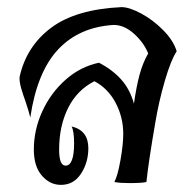

<svg xmlns="http://www.w3.org/2000/svg" viewBox="-20 -511 540 539"><path d="M476 -367Q460 -343 443 -285Q426 -227 416 -167Q397 -57 391 0Q378 3 342 3Q318 3 301 0Q310 -16 318 -60.5Q326 -105 326 -135Q326 -182 304.5 -222.5Q283 -263 245 -283Q196 -258 171 -207.5Q146 -157 146 -91Q146 -46 164 -46Q188 -46 188 -109Q188 -143 181 -156Q228 -145 228 -95Q228 -55 207.5 -23.5Q187 8 151 8Q120 8 97.5 -18Q75 -44 75 -91Q75 -147 99 -199Q123 -251 164.5 -287.5Q206 -324 258 -335Q296 -315 320.5 -287.5Q345 -260 356 -220Q363 -269 372 -302Q381 -335 396 -361Q384 -391 356.5 -416Q329 -441 299 -441Q202 -435 143 -372Q84 -309 65 -181Q62 -195 52 -225Q45 -244 39.5 -263Q34 -282 35 -295Q54 -381 123.5 -433Q193 -485 321 -491Q343 -491 376.5 -473Q410 -455 438.5 -426Q467 -397 476 -367Z"/></svg>

Font: Charmonman
Style: Bold
Weight: 700
Designer: Ekaluck Peanpanawate
Foundry: Cadson Demak Co.,Ltd.
Version: Version 1.000; ttfautohint (v1.6)